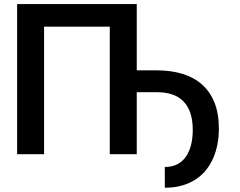

<svg xmlns="http://www.w3.org/2000/svg" viewBox="-20 -747 1161 930"><path d="M62.9 -727.3H642.4V-406.2H740.1Q808.6 -406.2 864.2 -389.2Q919.7 -372.2 959 -337.2Q998.2 -302.2 1019.4 -248.8Q1040.5 -195.3 1040.1 -122.2Q1040.1 -85.9 1033.7 -50.8Q1027.3 -15.6 1014 16Q1000.7 47.6 979.8 74.4Q958.8 101.2 929.7 120.7Q900.6 140.3 862.9 151.3Q825.3 162.3 778.4 162.3L778.1 61.8Q805.4 61.8 826.2 54Q846.9 46.2 862 32.7Q877.1 19.2 887.1 1.4Q897 -16.3 902.9 -36Q908.7 -55.8 911.2 -76.5Q913.7 -97.3 913.7 -116.5Q913.7 -164.4 902.2 -199Q890.6 -233.7 868.4 -256.2Q846.2 -278.8 813.9 -289.6Q781.6 -300.4 740.1 -300.4H642.4V0H511.7V-617.9H193.5V0H62.9Z"/></svg>

Font: Inter P Semi Bold
Style: Regular
Weight: 600
Designer: Rasmus Andersson
Foundry: rsms
Version: Version 3.018;git-588b23468